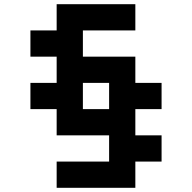

<svg xmlns="http://www.w3.org/2000/svg" viewBox="-20 -770 915 915"><path d="M250 125V0H500V-125H250V-250H125V-375H250V-500H125V-625H250V-750H625V-625H375V-500H625V-375H750V-250H625V-125H750V0H625V125ZM375 -250H500V-375H375Z"/></svg>

Font: Silkscreen
Style: Bold
Weight: 700
Designer: Jason Kottke
Foundry: Jason Kottke
Version: Version 1.001; ttfautohint (v1.8.4.7-5d5b)